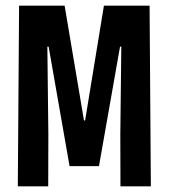

<svg xmlns="http://www.w3.org/2000/svg" viewBox="-20 -659 596 679"><path d="M43 0 47.5 -639H208.5L277 -233H281L347.5 -639H509L513.5 0H406L405.5 -183.5L409 -494H404.5L330 -71.5H226L152 -494H147.5L151 -183.5L150.5 0Z"/></svg>

Font: Anek Tamil Condensed SemiBold
Style: Regular
Weight: 600
Width: 3
Designer: Aadarsh Rajan (Tamil), Yesha Goshar (Latin)
Foundry: Ek Type
Version: Version 1.003